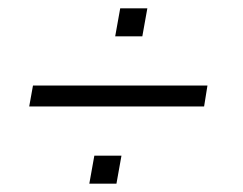

<svg xmlns="http://www.w3.org/2000/svg" viewBox="-20 -502 583 460"><path d="M268 -482H333L321 -415H256ZM469 -247H50L59 -297H477ZM206 -129H271L259 -62H194Z"/></svg>

Font: Spectral SC SemiBold
Style: Italic
Weight: 600
Italic angle: -10°
Designer: Jean-Baptiste Levee
Foundry: Production Type
Version: Version 2.001